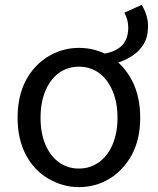

<svg xmlns="http://www.w3.org/2000/svg" viewBox="-20 -753 646 786"><path d="M505 -640Q505 -673 489 -701L560 -733Q586 -691 586 -646Q586 -602 568 -572Q534 -518 458 -495L404 -533Q454 -541 479.5 -567Q505 -593 505 -640ZM179 -21Q120 -55 86 -119Q52 -183 52 -271Q52 -361 87 -426Q121 -488 178.5 -522.5Q236 -557 303 -557Q371 -557 428.5 -523Q486 -489 520 -424Q554 -359 554 -271Q554 -182 519 -118Q484 -55 427.5 -21Q371 13 303 13Q237 13 179 -21ZM461 -271Q461 -333 441 -380.5Q421 -428 385.5 -454Q350 -480 303 -480Q257 -480 221.5 -454.5Q186 -429 166 -381.5Q146 -334 146 -271Q146 -208 166 -161Q186 -114 221.5 -88.5Q257 -63 303 -63Q350 -63 386 -89.5Q422 -116 441.5 -163Q461 -210 461 -271Z"/></svg>

Font: Merged Yaku Han JP
Style: Regular
Weight: 400
Designer: Ryoko NISHIZUKA 西塚涼子 (kana, bopomofo & ideographs); Paul D. Hunt (Latin, Greek & Cyrillic); Sandoll Communications 산돌커뮤니
Foundry: Adobe
Version: Version 2.004